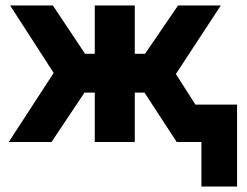

<svg xmlns="http://www.w3.org/2000/svg" viewBox="-20 -520 904 703"><path d="M327 -500H473.5V-323H511L632 -500H788.5L624 -249L695.5 -137H848V163H717.5V0H627L509 -181H473.5V0H327V-181H289.5L168.5 0H12L176.5 -253L17 -500H173.5L291.5 -323H327Z"/></svg>

Font: Overused Grotesk
Style: Bold
Weight: 710
Version: Version 0.004